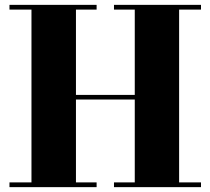

<svg xmlns="http://www.w3.org/2000/svg" viewBox="-20 -770 866 790"><path d="M807 -750V-730.5H717V-19.5H807V0H449V-19.5H534.5V-360.5H292.5V-19.5H377.5V0H19V-19.5H109.5V-730.5H19V-750H377.5V-730.5H292.5V-379.5H534.5V-730.5H449V-750Z"/></svg>

Font: Bodoni Moda 11pt ExtraBold
Style: Regular
Weight: 800
Designer: Owen Earl
Foundry: indestructible type
Version: Version 2.004